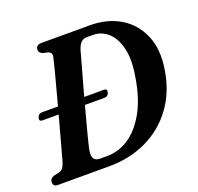

<svg xmlns="http://www.w3.org/2000/svg" viewBox="-123 -833 995 966"><g transform="rotate(-20 375.0 -350.0)"><path d="M3 -23.5Q3 -43.5 26 -51L54 -57Q67 -60.5 75 -70.2Q83 -80 91 -106.5Q99.5 -138 116.5 -200Q133.5 -262 152.5 -332H65.5Q47 -332 52.5 -351.5Q58 -371 77 -371H163Q176.5 -422 189.5 -470Q202.5 -518 212 -554.8Q221.5 -591.5 225.5 -610Q232 -637 209.5 -643.5L183 -650Q163.5 -657.5 163.5 -673Q163.5 -700 195.5 -700H453Q546.5 -700 615 -658.8Q683.5 -617.5 715.8 -541.5Q748 -465.5 731 -361.5Q713.5 -248 653.8 -167Q594 -86 503.5 -43Q413 0 303 0H29.5Q14 0 8.5 -6.5Q3 -13 3 -23.5ZM310.5 -52Q374.5 -52 429 -89.2Q483.5 -126.5 522.8 -197.8Q562 -269 578.5 -371Q595.5 -464.5 580.8 -526Q566 -587.5 531.2 -618.2Q496.5 -649 452 -649H418.5Q400 -649 387.5 -637Q375 -625 366.5 -597.5Q362 -580.5 352.2 -545.5Q342.5 -510.5 329.8 -465.2Q317 -420 303.5 -371H409Q428 -371 422.5 -351.5Q417.5 -332 397.5 -332H293Q274.5 -263 258.5 -202Q242.5 -141 236.5 -112Q225 -52 271.5 -52Z"/></g></svg>

Font: Fraunces 72pt S050 SemiBold
Style: Italic
Weight: 600
Italic angle: -16°
Version: Version 1.000; ttfautohint (v1.8.3)